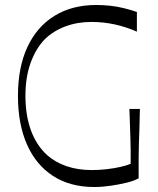

<svg xmlns="http://www.w3.org/2000/svg" viewBox="-20 -735 633 770"><path d="M358 15Q261 15 192.5 -29.5Q124 -74 88 -156Q52 -238 52 -350Q52 -465 90 -546.5Q128 -628 198.5 -671.5Q269 -715 366 -715Q393 -715 421.5 -712Q450 -709 478 -702Q506 -695 529 -687V-608Q486 -627 440.5 -637Q395 -647 347 -647Q290 -647 242 -629Q194 -611 160 -578Q124 -541 103 -483.5Q82 -426 82 -350Q82 -273 104 -212.5Q126 -152 170 -112Q202 -84 247 -68.5Q292 -53 349 -53Q378 -53 408.5 -56.5Q439 -60 464.5 -66Q490 -72 504 -78Q504 -112 504 -134.5Q504 -157 503 -177.5Q502 -198 501.5 -225.5Q501 -253 499 -298H541Q540 -248 539 -215.5Q538 -183 537 -157Q536 -131 536 -100Q536 -69 536 -20Q519 -10 488.5 -2.5Q458 5 423.5 10Q389 15 358 15Z"/></svg>

Font: Ojuju ExtraLight
Style: Regular
Weight: 400
Version: Version 1.000